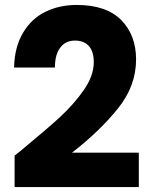

<svg xmlns="http://www.w3.org/2000/svg" viewBox="-20 -766 611 776"><path d="M39 -137C39 -137 39 -10 39 -10C39 -10 541 -10 541 -10C541 -10 541 -149 541 -149C541 -149 271 -149 271 -149C271 -149 271 -149 271 -149C346 -207 408 -267 457 -328C506 -389 530 -455 530 -526C530 -526 530 -526 530 -526C530 -591 510 -644 470 -685C429 -726 369 -746 290 -746C290 -746 290 -746 290 -746C244 -746 202 -737 165 -719C127 -701 97 -673 74 -635C51 -597 38 -550 37 -493C37 -493 202 -493 202 -493C202 -493 202 -493 202 -493C202 -528 209 -555 224 -574C238 -593 258 -602 283 -602C283 -602 283 -602 283 -602C308 -602 327 -594 340 -579C353 -564 359 -542 359 -515C359 -515 359 -515 359 -515C359 -479 346 -442 320 -404C294 -366 262 -330 225 -295C187 -260 135 -216 70 -162C70 -162 70 -162 70 -162C72 -163 62 -155 39 -137Z"/></svg>

Font: Girnar Poppins
Style: Bold
Weight: 500
Designer: Ninad Kale (Devanagari), Jonny Pinhorn (Latin)
Foundry: Indian Type Foundry
Version: ""